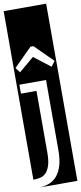

<svg xmlns="http://www.w3.org/2000/svg" viewBox="-131 -955 509 1206"><g transform="rotate(-10 123.5 -352.0)"><path d="M-12 -917H259V213H15Q50 212 79.5 200.5Q109 189 130 164.5Q151 140 163 100.5Q175 61 175 4V-445H5V-388H104V4Q104 58 93.5 89Q83 120 66.5 135Q50 150 29.5 154Q9 158 -12 158ZM249 -554 134 -668H115L-1 -552L23 -521L119 -602L224 -521Z"/></g></svg>

Font: Zilla Slab Regular Highlight
Style: Regular
Weight: 410
Designer: Typotheque Type Foundry
Foundry: Typotheque type foundry
Version: Version 1.0; 2017